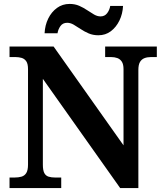

<svg xmlns="http://www.w3.org/2000/svg" viewBox="-20 -949 828 969"><path d="M28.1 0V-53H52.7Q72.8 -53 88.4 -57.4Q104 -61.9 112.7 -75.9Q121.4 -90 121.4 -118.1V-599.9Q121.4 -627 112.5 -639.8Q103.6 -652.6 89.2 -656.8Q74.7 -661 58 -661H28.1V-714H250.6L603.4 -215.5V-599.9Q603.4 -624.7 594.8 -637.8Q586.2 -650.8 572.3 -655.9Q558.4 -661 541.1 -661H510.7V-714H771.5V-661H741.1Q723.2 -661 708.8 -655.4Q694.5 -649.8 686.4 -636Q678.3 -622.1 678.3 -595.9V0H586.4L196.3 -551.1V-118.1Q196.3 -90 203.5 -75.9Q210.8 -61.9 225.1 -57.4Q239.5 -53 258.6 -53H289V0ZM476.3 -771Q449.3 -771 427.3 -780.5Q405.3 -790 386.8 -802.5Q368.3 -815 351.8 -824.5Q335.3 -834 319.3 -834Q296.8 -834 285.1 -817.5Q273.3 -801 270.3 -781H205Q207 -821.9 223.4 -855.3Q239.8 -888.8 267.6 -909Q295.3 -929.2 331.3 -929.2Q358.3 -929.2 379.8 -919.7Q401.3 -910.2 419.8 -897.7Q438.3 -885.2 454.8 -875.7Q471.3 -866.2 487.3 -866.2Q508.7 -866.2 521 -882.7Q533.3 -899.2 536.3 -919.2H601Q599 -878.7 582.6 -845.1Q566.1 -811.4 539.2 -791.2Q512.3 -771 476.3 -771Z"/></svg>

Font: Noto Serif Sinhala
Style: Regular
Weight: 400
Designer: Jelle Bosma - Monotype Design Team
Foundry: Monotype Imaging Inc.
Version: Version 2.006